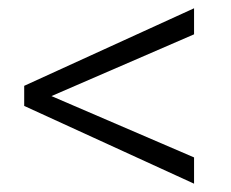

<svg xmlns="http://www.w3.org/2000/svg" viewBox="-20 -549 551 457"><path d="M441.9 -467.3 102.5 -320.3 441.9 -174.3V-111.8L37.6 -296.9V-344.7L441.9 -529.3Z"/></svg>

Font: Vazirmatn FD ExtraLight
Style: Regular
Weight: 200
Designer: Saber Rastikerdar
Foundry: Saber Rastikerdar
Version: Version 33.003